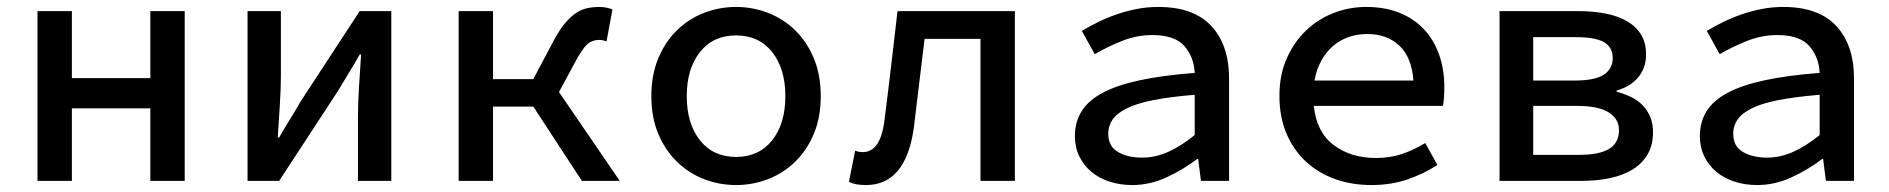

<svg xmlns="http://www.w3.org/2000/svg" viewBox="-20 -521 5440 553"><path d="M88 0V-489H187V-296H413V-489H512V0H413V-209H187V0Z M693 0V-489H789V-303Q789 -265 786 -218.5Q783 -172 780 -125H784Q797 -148 815 -177Q833 -206 846 -229L1016 -489H1107V0H1011V-185Q1011 -224 1014 -270.5Q1017 -317 1020 -364H1016Q1003 -341 985 -311.5Q967 -282 954 -260L784 0Z M1301 0V-489H1400V-293H1516L1571 -397Q1587 -428 1602.5 -448Q1618 -468 1634 -480Q1650 -492 1667.5 -496.5Q1685 -501 1707 -501Q1725 -501 1744 -494L1727 -402Q1721 -404 1716.5 -405Q1712 -406 1705 -406Q1686 -406 1672 -394Q1658 -382 1637 -343L1590 -256L1765 0H1656L1516 -214H1400V0Z M2100 12Q2052 12 2008 -5Q1964 -22 1930 -55Q1896 -88 1876 -135.5Q1856 -183 1856 -244Q1856 -305 1876 -353Q1896 -401 1930 -434Q1964 -467 2008 -484Q2052 -501 2100 -501Q2148 -501 2192 -484Q2236 -467 2270 -434Q2304 -401 2324 -353Q2344 -305 2344 -244Q2344 -183 2324 -135.5Q2304 -88 2270 -55Q2236 -22 2192 -5Q2148 12 2100 12ZM2100 -69Q2166 -69 2204 -117Q2242 -165 2242 -244Q2242 -323 2204 -371Q2166 -419 2100 -419Q2034 -419 1996 -371Q1958 -323 1958 -244Q1958 -165 1996 -117Q2034 -69 2100 -69Z M2474 12Q2459 12 2447.5 10Q2436 8 2425 3L2443 -87Q2448 -85 2453.5 -84Q2459 -83 2466 -83Q2490 -83 2506 -105.5Q2522 -128 2528 -179Q2538 -257 2547 -334Q2556 -411 2565 -489H2903V0H2804V-409H2643Q2635 -345 2627.5 -281Q2620 -217 2612 -153Q2589 12 2474 12Z M3241 12Q3206 12 3175.5 2Q3145 -8 3123 -26.5Q3101 -45 3088.5 -71Q3076 -97 3076 -129Q3076 -170 3095.5 -201Q3115 -232 3156.5 -254Q3198 -276 3263.5 -290Q3329 -304 3421 -311Q3419 -356 3391.5 -388Q3364 -420 3299 -420Q3254 -420 3211.5 -403Q3169 -386 3133 -365L3096 -432Q3116 -444 3141 -456.5Q3166 -469 3194.5 -479Q3223 -489 3253.5 -495Q3284 -501 3316 -501Q3418 -501 3469 -446Q3520 -391 3520 -294V0H3439L3431 -63H3428Q3389 -33 3340.5 -10.5Q3292 12 3241 12ZM3269 -67Q3308 -67 3345.5 -84Q3383 -101 3421 -132V-248Q3349 -242 3301 -232.5Q3253 -223 3224.5 -208.5Q3196 -194 3184 -176Q3172 -158 3172 -136Q3172 -99 3200.5 -83Q3229 -67 3269 -67Z M3930 12Q3874 12 3826 -5Q3778 -22 3742 -55Q3706 -88 3685.5 -136Q3665 -184 3665 -245Q3665 -305 3686 -352.5Q3707 -400 3741.5 -433Q3776 -466 3821 -483.5Q3866 -501 3915 -501Q3969 -501 4011 -484Q4053 -467 4081.5 -436.5Q4110 -406 4125 -363.5Q4140 -321 4140 -270Q4140 -254 4139 -240Q4138 -226 4136 -216H3764Q3772 -140 3821.5 -103Q3871 -66 3943 -66Q3984 -66 4018 -77.5Q4052 -89 4085 -109L4120 -46Q4082 -21 4034.5 -4.5Q3987 12 3930 12ZM3918 -423Q3890 -423 3865 -414.5Q3840 -406 3820 -389Q3800 -372 3786 -347Q3772 -322 3766 -289H4051Q4046 -356 4010.5 -389.5Q3975 -423 3918 -423Z M4299 0V-489H4526Q4568 -489 4604 -482Q4640 -475 4666 -460Q4692 -445 4706.5 -421.5Q4721 -398 4721 -364Q4721 -326 4699 -299Q4677 -272 4636 -260V-257Q4658 -251 4677 -242Q4696 -233 4710 -219Q4724 -205 4732.5 -185.5Q4741 -166 4741 -140Q4741 -103 4725.5 -76.5Q4710 -50 4682.5 -33Q4655 -16 4617 -8Q4579 0 4535 0ZM4396 -289H4514Q4574 -289 4599.5 -306Q4625 -323 4625 -354Q4625 -385 4600 -399.5Q4575 -414 4518 -414H4396ZM4396 -75H4527Q4587 -75 4615 -92.5Q4643 -110 4643 -146Q4643 -179 4613 -197.5Q4583 -216 4522 -216H4396Z M5041 12Q5006 12 4975.5 2Q4945 -8 4923 -26.5Q4901 -45 4888.5 -71Q4876 -97 4876 -129Q4876 -170 4895.5 -201Q4915 -232 4956.5 -254Q4998 -276 5063.5 -290Q5129 -304 5221 -311Q5219 -356 5191.5 -388Q5164 -420 5099 -420Q5054 -420 5011.5 -403Q4969 -386 4933 -365L4896 -432Q4916 -444 4941 -456.5Q4966 -469 4994.5 -479Q5023 -489 5053.5 -495Q5084 -501 5116 -501Q5218 -501 5269 -446Q5320 -391 5320 -294V0H5239L5231 -63H5228Q5189 -33 5140.5 -10.5Q5092 12 5041 12ZM5069 -67Q5108 -67 5145.5 -84Q5183 -101 5221 -132V-248Q5149 -242 5101 -232.5Q5053 -223 5024.5 -208.5Q4996 -194 4984 -176Q4972 -158 4972 -136Q4972 -99 5000.5 -83Q5029 -67 5069 -67Z"/></svg>

Font: Source Code Pro Medium
Style: Regular
Weight: 500
Monospace: yes
Designer: Paul D. Hunt, Teo Tuominen
Foundry: Adobe Systems Incorporated
Version: Version 2.030;PS 1.000;hotconv 16.6.51;makeotf.lib2.5.65220